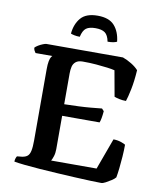

<svg xmlns="http://www.w3.org/2000/svg" viewBox="-97 -984 890 1061"><g transform="rotate(10 348.5 -453.5)"><path d="M544 0Q522 0 482.5 -1.5Q443 -3 394.5 -5.5Q346 -8 295 -11Q244 -14 196 -17.5Q148 -21 110 -25Q72 -29 51 -33Q51 -43 54 -51.5Q57 -60 60 -64L89 -67Q108 -70 118.5 -79Q129 -88 133.5 -109Q138 -130 138 -167V-566Q138 -595 141.5 -612Q145 -629 150 -636.5Q155 -644 156 -644H62Q58 -649 54.5 -656Q51 -663 50 -672Q56 -679 68.5 -686.5Q81 -694 94 -699Q107 -704 112 -704H542Q567 -695 591.5 -680Q616 -665 631 -648Q627 -586 617.5 -539.5Q608 -493 600 -470Q580 -470 562 -474Q544 -478 534 -482L508 -626Q493 -630 466 -633.5Q439 -637 403.5 -640Q368 -643 327 -643Q302 -643 288.5 -632Q275 -621 271 -603.5Q267 -586 267 -566V-393Q311 -394 347.5 -395.5Q384 -397 416 -400Q448 -403 477 -406L489 -393Q487 -370 484 -353.5Q481 -337 477 -328H267V-141Q267 -118 261 -100Q255 -82 250 -74H505L569 -249Q591 -249 610.5 -242.5Q630 -236 637 -231Q637 -199 634.5 -164Q632 -129 628.5 -97.5Q625 -66 621 -45Q614 -36 598.5 -26Q583 -16 568 -8Q553 0 544 0ZM365 -907Q429 -907 459 -873.5Q489 -840 495 -784Q490 -781 477 -778Q464 -775 443 -775Q436 -811 418 -824Q400 -837 365 -837Q330 -837 312.5 -824Q295 -811 287 -775Q270 -775 256 -778Q242 -781 236 -784Q241 -838 270.5 -872.5Q300 -907 365 -907Z"/></g></svg>

Font: Texturina Medium 12pt SemiBold
Style: Regular
Weight: 600
Version: Version 1.002